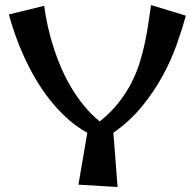

<svg xmlns="http://www.w3.org/2000/svg" viewBox="-20 -728 769 759"><path d="M714.8 -666Q700.2 -612.8 678.2 -551Q656.2 -489.3 622.6 -427.5Q588.9 -365.7 541.3 -307.4Q493.7 -249 428.2 -203.1L444.8 11.2L290 2L325.2 -203.1Q281.7 -227.1 244.9 -260.7Q208 -294.4 176.8 -334Q145.5 -373.5 120.1 -417.2Q94.7 -460.9 74.7 -504.9Q54.7 -548.8 39.8 -591.3Q24.9 -633.8 15.1 -670.9L154.8 -705.1Q166 -618.7 193.4 -535.2Q205.1 -499.5 221.4 -461.2Q237.8 -422.9 259.8 -385.3Q281.7 -347.7 310.1 -312.5Q338.4 -277.3 374 -248Q417.5 -282.2 448.2 -321.3Q479 -360.4 500 -401.6Q521 -442.9 533.7 -484.9Q546.4 -526.9 554.4 -566.7Q562.5 -606.4 567.4 -642.3Q572.3 -678.2 577.1 -708Z"/></svg>

Font: Original Surfer
Style: Regular
Weight: 400
Designer: Astigmatic (AOETI)
Foundry: Astigmatic (AOETI)
Version: Version 1.001